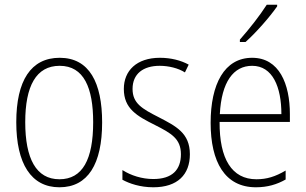

<svg xmlns="http://www.w3.org/2000/svg" viewBox="-20 -784 1298 814"><path d="M413 -265C413 -433 359 -539 233 -539C111 -539 49 -442 49 -266C49 -90 112 10 232 10C353 10 413 -89 413 -265ZM87 -266C87 -419 133 -505 233 -505C336 -505 375 -411 375 -266C375 -108 330 -24 232 -24C133 -24 87 -112 87 -266Z M785 -130C785 -220 726 -249 653 -287C582 -323 542 -346 542 -407C542 -471 587 -505 657 -505C695 -505 736 -495 764 -477L780 -510C747 -528 705 -539 658 -539C559 -539 505 -484 505 -407C505 -323 561 -292 637 -254C706 -219 747 -196 747 -130C747 -64 710 -25 630 -25C582 -25 535 -40 499 -63V-22C528 -6 574 10 630 10C733 10 785 -44 785 -130Z M1155 -757V-764H1111C1080 -716 1040 -665 997 -616V-606H1021C1064 -644 1123 -711 1155 -757ZM1049 -539C931 -539 873 -427 873 -263C873 -98 933 10 1065 10C1114 10 1154 -2 1191 -23V-61C1147 -35 1111 -24 1067 -24C963 -24 910 -110 911 -267H1209V-300C1209 -428 1164 -539 1049 -539ZM1049 -505C1136 -505 1173 -415 1173 -300H912C919 -437 970 -505 1049 -505Z"/></svg>

Font: Noto Sans Myanmar Condensed ExtraLight
Style: Regular
Weight: 200
Width: 3
Designer: Monotype Design Team
Foundry: Monotype Imaging Inc.
Version: Version 2.107